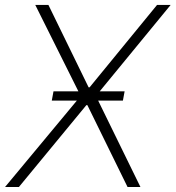

<svg xmlns="http://www.w3.org/2000/svg" viewBox="-34 -747 702 767"><path d="M159.4 -727.3 320 -398.1H323.9L593.4 -727.3H647.7L349.1 -363.6L527 0H475.5L315 -327.1H311.1L41.5 0H-13.8L288.4 -363.6L106.9 -727.3ZM172.9 -345.2 179.7 -382.1H463.8L457 -345.2Z"/></svg>

Font: Inter Extra Light  BETA
Style: Italic
Weight: 200
Italic angle: 9.39999°
Designer: Rasmus Andersson
Foundry: rsms
Version: Version 3.011;git-f93a4a705